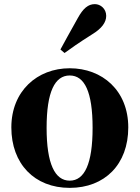

<svg xmlns="http://www.w3.org/2000/svg" viewBox="-20 -894 677 931"><path d="M318 17C488 17 602 -97 602 -276C602 -455 476 -563 318 -563C161 -563 35 -453 35 -276C35 -100 147 17 318 17ZM318 -18C246 -18 206 -100 206 -274C206 -449 246 -528 318 -528C390 -528 429 -449 429 -274C429 -100 390 -18 318 -18ZM273 -654 293 -637C326 -661 358 -684 426 -727C474 -756 495 -786 495 -817C495 -852 467 -874 440 -874C407 -874 383 -853 357 -806C315 -730 293 -692 273 -654Z"/></svg>

Font: Noto Serif KR Black
Style: Regular
Weight: 900
Version: Version 1.001;PS 1.001;hotconv 16.6.54;makeotf.lib2.5.65590